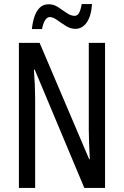

<svg xmlns="http://www.w3.org/2000/svg" viewBox="-20 -925 609 945"><path d="M497 0H395L151 -582H147Q153 -500 153 -438V0H73V-714H175L419 -141H422Q420 -185 418.5 -221.5Q417 -258 417 -286V-714H497ZM137 -782Q140 -814 149 -841.5Q158 -869 175 -886.5Q192 -904 220 -904Q245 -904 266.5 -889.5Q288 -875 308.5 -861Q329 -847 347 -847Q362 -847 370 -863Q378 -879 382 -905H433Q429 -846 407 -814.5Q385 -783 351 -783Q327 -783 304 -797.5Q281 -812 261 -826.5Q241 -841 225 -841Q212 -841 202 -825.5Q192 -810 187 -782Z"/></svg>

Font: Noto Sans Khmer ExtraCondensed
Style: Regular
Weight: 400
Width: 2
Designer: Danh Hong and the Monotype Design Team
Foundry: Monotype Imaging Inc.
Version: Version 2.004; ttfautohint (v1.8.4.7-5d5b)